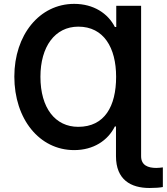

<svg xmlns="http://www.w3.org/2000/svg" viewBox="-20 -757 853 982"><path d="M701.7 41.9V-727.3H574.6V-619H567.5C532 -688.6 458.5 -737.2 359.4 -737.2C181.5 -737.2 53.3 -577.8 53.3 -365.4C53.3 -149.1 180.8 10.7 359.4 10.7C457.4 10.7 531.2 -37.6 567.5 -110.1H573.2V41.9C573.2 162.3 649.1 204.5 744.7 204.5C773.1 204.5 796.5 202.8 812.9 199.6V99.1C802.2 100.5 790.5 101.9 779.1 101.9C737.6 101.9 701.7 88.8 701.7 41.9ZM186.8 -364.3C186.8 -518.1 260.7 -620.7 380.7 -620.7C510.7 -620.7 573.9 -512.8 573.9 -364.3C573.9 -213.8 515.3 -108.3 380 -108.3C263.1 -108.3 186.8 -203.8 186.8 -364.3Z"/></svg>

Font: Margiela Sans Semi Bold
Style: Regular
Weight: 600
Designer: Stefan Endress, Andreas Faust
Version: Version 1.100;FEAKit 1.0